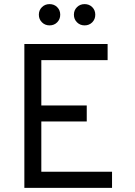

<svg xmlns="http://www.w3.org/2000/svg" viewBox="-20 -914 656 934"><path d="M98.5 0V-700H503.5V-621.5H181V-401H402V-323H181V-78.5H525V0ZM221 -790.5Q199 -790.5 184 -805.5Q169 -820.5 169 -842.5Q169 -864.5 184 -879.2Q199 -894 221 -894Q243.5 -894 258.2 -879.2Q273 -864.5 273 -842.5Q273 -820.5 258.2 -805.5Q243.5 -790.5 221 -790.5ZM391.5 -790.5Q369.5 -790.5 354.5 -805.5Q339.5 -820.5 339.5 -842.5Q339.5 -864.5 354.5 -879.2Q369.5 -894 391.5 -894Q414 -894 428.8 -879.2Q443.5 -864.5 443.5 -842.5Q443.5 -820.5 428.8 -805.5Q414 -790.5 391.5 -790.5Z"/></svg>

Font: Overpass Mono
Style: Regular
Weight: 400
Designer: Delve Withrington, Dave Bailey
Foundry: Delve Fonts LLC
Version: Version 4.000